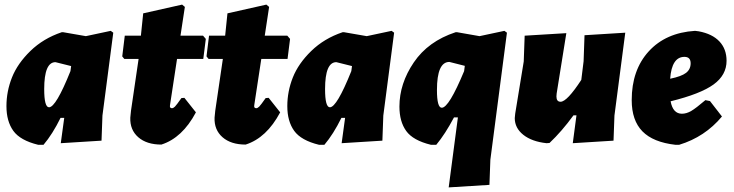

<svg xmlns="http://www.w3.org/2000/svg" viewBox="-20 -618 3188 834"><path d="M248 -478H255L353 -461L461 -484L472 -476L425 -116L421 -7L244 4L259 -106H243Q208 -35 169 11H146Q68 -8 38 -49.5Q8 -91 8 -157Q8 -221 32 -281.5Q56 -342 112 -396.5Q168 -451 248 -478ZM172 -231Q172 -152 193 -152Q223 -152 286 -309L289 -331L221 -348Q172 -348 172 -231Z M681 10Q617 10 580.5 -22Q544 -54 546 -107L549 -137L581 -355L582 -362H520L511 -373L522 -463H592L602 -560L771 -598L783 -588L764 -463H862L874 -449L863 -362H749L719 -165L718 -157Q718 -148 727 -148Q733 -148 740 -155Q747 -162 768 -192L781 -193L831 -130Q772 -19 681 10Z M1047 10Q983 10 946.5 -22Q910 -54 912 -107L915 -137L947 -355L948 -362H886L877 -373L888 -463H958L968 -560L1137 -598L1149 -588L1130 -463H1228L1240 -449L1229 -362H1115L1085 -165L1084 -157Q1084 -148 1093 -148Q1099 -148 1106 -155Q1113 -162 1134 -192L1147 -193L1197 -130Q1138 -19 1047 10Z M1468 -478H1475L1573 -461L1681 -484L1692 -476L1645 -116L1641 -7L1464 4L1479 -106H1463Q1428 -35 1389 11H1366Q1288 -8 1258 -49.5Q1228 -91 1228 -157Q1228 -221 1252 -281.5Q1276 -342 1332 -396.5Q1388 -451 1468 -478ZM1392 -231Q1392 -152 1413 -152Q1443 -152 1506 -309L1509 -331L1441 -348Q1392 -348 1392 -231Z M1966 -478 2063 -461 2171 -484 2182 -476 2110 76 2106 185 1929 196 1969 -108H1952Q1914 -36 1875 11H1852Q1774 -8 1744.5 -49Q1715 -90 1715 -155Q1715 -255 1777.5 -347Q1840 -439 1959 -478ZM1878 -227Q1878 -150 1899 -150Q1930 -150 1996 -309L1999 -332L1932 -349Q1878 -349 1878 -227Z M2440 -474 2398 -212 2397 -199Q2397 -176 2415 -176Q2443 -176 2505 -271L2515 -352L2519 -465L2696 -476L2649 -116L2645 -7L2468 4L2484 -117H2471Q2420 -47 2367 3L2354 4Q2290 -3 2253 -32.5Q2216 -62 2216 -105L2218 -125L2255 -351L2259 -463Z M3116 -112Q3042 -23 2930 11H2914Q2817 0 2770.5 -47.5Q2724 -95 2724 -183Q2724 -314 2798 -395Q2872 -476 2999 -484L3015 -482Q3074 -471 3105 -438Q3136 -405 3136 -354Q3136 -292 3079.5 -251Q3023 -210 2893 -178Q2903 -124 2942 -124Q2962 -124 2982.5 -136Q3003 -148 3044 -183L3064 -179ZM2953 -371Q2898 -371 2891 -276Q2940 -286 2960 -301.5Q2980 -317 2980 -343Q2980 -371 2953 -371Z"/></svg>

Font: Alegreya Sans Black
Style: Italic
Weight: 900
Italic angle: -7°
Designer: Juan Pablo del Peral
Foundry: Huerta Tipografica
Version: Version 2.007